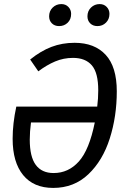

<svg xmlns="http://www.w3.org/2000/svg" viewBox="-20 -910 623 942"><path d="M553 -462Q553 -339 518.5 -230.5Q484 -122 413.5 -55Q343 12 241 12Q145 12 93.5 -51Q42 -114 42 -229Q42 -304 60 -387H457Q462 -426 462 -467Q462 -553 430.5 -589.5Q399 -626 338 -626Q292 -626 250.5 -608.5Q209 -591 168 -560L128 -618Q180 -660 232.5 -680Q285 -700 346 -700Q444 -700 498.5 -641Q553 -582 553 -462ZM445 -309H132Q126 -264 126 -225Q126 -141 155.5 -101Q185 -61 243 -61Q316 -61 367 -118Q418 -175 445 -309ZM221 -830Q221 -856 238.5 -873Q256 -890 281 -890Q302 -890 315.5 -876Q329 -862 329 -842Q329 -815 312 -798.5Q295 -782 270 -782Q248 -782 234.5 -795.5Q221 -809 221 -830ZM409 -830Q409 -856 426.5 -873Q444 -890 469 -890Q490 -890 503.5 -876Q517 -862 517 -842Q517 -816 500 -799Q483 -782 458 -782Q436 -782 422.5 -795.5Q409 -809 409 -830Z"/></svg>

Font: Fira Sans Condensed
Style: Italic
Weight: 400
Width: 3
Italic angle: -8°
Designer: bBox Type GmbH & Carrois Corporate GbR & Edenspiekermann AG
Foundry: bBox Type GmbH & Carrois Corporate GbR & Edenspiekermann AG
Version: Version 4.301